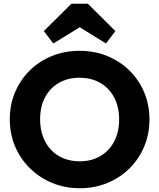

<svg xmlns="http://www.w3.org/2000/svg" viewBox="-20 -988 846 1020"><path d="M405 12Q325 12 257.5 -16Q190 -44 139 -94Q88 -144 60 -210.5Q32 -277 32 -354Q32 -432 60 -498Q88 -564 138 -613.5Q188 -663 255.5 -690.5Q323 -718 403 -718Q482 -718 549.5 -690.5Q617 -663 667.5 -613.5Q718 -564 746 -497.5Q774 -431 774 -353Q774 -276 746 -209.5Q718 -143 668 -93.5Q618 -44 550.5 -16Q483 12 405 12ZM403 -131Q466 -131 513.5 -159Q561 -187 587 -237.5Q613 -288 613 -354Q613 -404 598 -444.5Q583 -485 555 -514.5Q527 -544 488.5 -559.5Q450 -575 403 -575Q340 -575 292.5 -547.5Q245 -520 219 -470.5Q193 -421 193 -354Q193 -304 208 -263Q223 -222 250.5 -192.5Q278 -163 317 -147Q356 -131 403 -131ZM263 -757 213 -823 359 -968H447L593 -823L543 -757L346 -879H462Z"/></svg>

Font: Outfit
Style: Bold
Weight: 700
Designer: Rodrigo Fuenzalida
Foundry: fragTYPE
Version: Version 1.100;gftools[0.9.27]